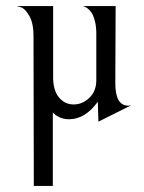

<svg xmlns="http://www.w3.org/2000/svg" viewBox="-20 -384 477 636"><path d="M306 19 304 -47Q262 11 209 11Q177 11 155 -11V232H92L91 -266Q91 -307 77 -331.5Q63 -356 49 -360L35 -364H156V-129Q156 -84 175.5 -61Q195 -38 224 -38Q253 -38 276 -60Q299 -82 299 -118V-273Q299 -297 294 -315.5Q289 -334 282.5 -343Q276 -352 269 -357Q262 -362 257 -363L252 -364H363L362 -108Q362 -34 405 -34L414 -35Z"/></svg>

Font: Bellefair
Style: Regular
Weight: 400
Designer: Nick Shinn, Liron Lavi Turkenic
Foundry: Shinntype
Version: Version 1.003;PS 001.003;hotconv 1.0.88;makeotf.lib2.5.64775